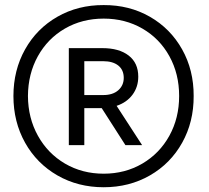

<svg xmlns="http://www.w3.org/2000/svg" viewBox="-20 -748 842 775"><path d="M257.8 -553.7H393.6Q460.9 -553.7 499.5 -523.7Q538.1 -493.7 538.1 -438.5Q538.1 -397 514.9 -365.7Q491.7 -334.5 450.7 -320.8L553.7 -162.1H486.3L390.6 -311.5H389.6H320.3V-162.1H257.8ZM34.2 -360.4Q34.2 -464.8 81.3 -548.8Q128.4 -632.8 211.7 -680.4Q294.9 -728 398.4 -727.5Q502 -728 585 -680.4Q668 -632.8 715.1 -548.8Q762.2 -464.8 761.7 -360.4Q762.2 -255.9 715.3 -171.9Q668.5 -87.9 585.2 -40Q502 7.8 398.4 7.8Q294.9 7.8 211.7 -40Q128.4 -87.9 81.3 -171.9Q34.2 -255.9 34.2 -360.4ZM703.1 -360.4Q703.1 -449.7 663.8 -521Q624.5 -592.3 554.9 -632.6Q485.4 -672.9 398.4 -672.9Q311.5 -672.9 241.9 -632.6Q172.4 -592.3 132.8 -521Q93.3 -449.7 92.8 -360.4Q93.3 -271.5 133.1 -200Q172.9 -128.4 242.4 -87.6Q312 -46.9 398.4 -46.9Q484.9 -46.9 554.4 -87.6Q624 -128.4 663.6 -200Q703.1 -271.5 703.1 -360.4ZM396.5 -364.3Q435.5 -364.3 457.5 -383.8Q479.5 -403.3 479.5 -433.6Q479.5 -465.8 457.5 -483.4Q435.5 -501 396.5 -501H320.3V-364.3Z"/></svg>

Font: Reddit Sans Strawberry
Style: Regular
Weight: 400
Designer: Stephen Hutchings
Foundry: Reddit
Version: Version 1.013